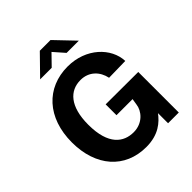

<svg xmlns="http://www.w3.org/2000/svg" viewBox="-251 -1096 1266 1266"><g transform="rotate(-45 382.0 -463.0)"><path d="M446 -801H560L431 -936H331L199 -801H307L380 -876ZM379 10C495 10 554 -45 591 -94V0H691V-378L388 -379V-278H538L531 -234C525 -182 475 -118 389 -118C297 -118 212 -176 212 -365C212 -536 285 -610 384 -610C463 -610 514 -556 528 -487L682 -490C677 -616 558 -733 387 -733C189 -733 53 -589 53 -359C53 -136 180 10 379 10Z"/></g></svg>

Font: United Sans
Style: Bold
Weight: 700
Designer: Pablo Impallari, Rodrigo Fuenzalida (Modified by Dan O. Williams)
Version: Version 1.000;PS 001.000;hotconv 1.0.88;makeotf.lib2.5.64775